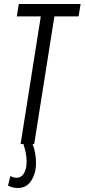

<svg xmlns="http://www.w3.org/2000/svg" viewBox="-20 -720 423 960"><path d="M20 208 32 160Q48 169 63 169Q85 169 99 148Q113 127 113 87Q113 65 108.5 43.5Q104 22 97 0H83L184 -638H64L74 -700H383L373 -638H252L151 0H143Q160 45 160 96Q160 146 136.5 183Q113 220 69 220Q56 220 43.5 217Q31 214 20 208Z"/></svg>

Font: Georama Condensed
Style: Italic
Weight: 400
Width: 3
Italic angle: -9°
Designer: Jean-Baptiste Levee
Foundry: Production Type
Version: Version 1.000